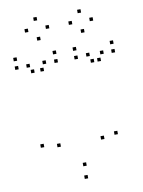

<svg xmlns="http://www.w3.org/2000/svg" viewBox="-103 -1020 826 1111"><g transform="rotate(-10 310.0 -464.0)"><path d="M537 -200.2V-220.2H517V-200.2ZM537 -672.7V-692.7H517V-672.7ZM514.3 -634.2V-654.2H494.3V-634.2ZM603.3 -669.5V-689.5H583.3V-669.5ZM603.3 -720V-740H583.3V-720ZM385.3 -720V-740H365.3V-720ZM385.3 -669.5V-689.5H365.3V-669.5ZM474.8 -634.2V-654.2H454.8V-634.2ZM455.5 -673.8V-693.8H435.5V-673.8ZM455.5 -186.2V-206.2H435.5V-186.2ZM327.5 -52V-72H307.5V-52ZM199.5 -186.2V-206.2H179.5V-186.2ZM199.5 -673.8V-693.8H179.5V-673.8ZM179.5 -634.2V-654.2H159.5V-634.2ZM267.5 -669.5V-689.5H247.5V-669.5ZM267.5 -720V-740H247.5V-720ZM36.7 -720V-740H16.7V-720ZM36.7 -669.5V-689.5H16.7V-669.5ZM124.2 -634.2V-654.2H104.2V-634.2ZM104.2 -670.3V-690.3H84.2V-670.3ZM104.2 -200.2V-220.2H84.2V-200.2ZM323.2 21.5V1.5H303.2V21.5ZM252.5 -872.3V-892.3H232.5V-872.3ZM191.3 -930V-950H171.3V-930ZM129.7 -872.3V-892.3H109.7V-872.3ZM191.3 -814.2V-834.2H171.3V-814.2ZM510.3 -872.3V-892.3H490.3V-872.3ZM449.2 -930V-950H429.2V-930ZM387.5 -872.3V-892.3H367.5V-872.3ZM449.2 -814.2V-834.2H429.2V-814.2Z"/></g></svg>

Font: Monaspace Xenon Dots Var
Style: Regular
Weight: 400
Designer: Riley Cran and the Lettermatic Team
Version: Version 1.100 (Monaspace Xenon Dots)